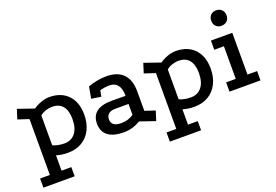

<svg xmlns="http://www.w3.org/2000/svg" viewBox="-114 -998 2230 1554"><g transform="rotate(-20 1001.0 -220.5)"><path d="M30 215V136H114V-345L20 -376L46 -458L185 -410Q217 -432 254 -445Q291 -458 323 -458Q426 -458 484.5 -396.5Q543 -335 543 -228Q543 -155 515 -99Q487 -43 435.5 -12.5Q384 18 314 18Q261 18 215 4V136H299V215ZM313 -63Q373 -63 407 -106Q441 -149 441 -227Q441 -300 410 -338Q379 -376 319 -376Q290 -376 261 -366Q232 -356 214 -339V-83Q231 -74 258.5 -68.5Q286 -63 313 -63Z M940 -24Q872 17 798 17Q708 17 661.5 -18Q615 -53 614 -120Q613 -257 791 -257L909 -256Q909 -319 884.5 -349.5Q860 -380 816 -380Q793 -380 772 -377Q751 -374 732 -368L722 -316L639 -329L657 -429Q696 -443 736 -450.5Q776 -458 816 -458Q911 -458 960.5 -407.5Q1010 -357 1010 -259V-90L1098 -61L1072 21ZM794 -186Q757 -186 737 -169.5Q717 -153 717 -122Q717 -60 802 -60Q862 -60 909 -92V-186Z M1119 215V136H1203V-345L1109 -376L1135 -458L1274 -410Q1306 -432 1343 -445Q1380 -458 1412 -458Q1515 -458 1573.5 -396.5Q1632 -335 1632 -228Q1632 -155 1604 -99Q1576 -43 1524.5 -12.5Q1473 18 1403 18Q1350 18 1304 4V136H1388V215ZM1402 -63Q1462 -63 1496 -106Q1530 -149 1530 -227Q1530 -300 1499 -338Q1468 -376 1408 -376Q1379 -376 1350 -366Q1321 -356 1303 -339V-83Q1320 -74 1347.5 -68.5Q1375 -63 1402 -63Z M1711 -440H1895V-80H1978V0H1711V-80H1794V-361H1711ZM1833 -656Q1863 -656 1881.5 -637.5Q1900 -619 1900 -589Q1900 -559 1881.5 -541Q1863 -523 1833 -523Q1804 -523 1786 -541Q1768 -559 1768 -589Q1768 -619 1786 -637.5Q1804 -656 1833 -656Z"/></g></svg>

Font: Podkova SemiBold
Style: Regular
Weight: 600
Designer: Ilya Yudin
Foundry: Cyreal (www.cyreal.org)
Version: Version 2.103